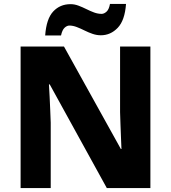

<svg xmlns="http://www.w3.org/2000/svg" viewBox="-20 -949 863 969"><path d="M739 0H519L231 -523H227Q229 -494 230.5 -460.5Q232 -427 233.5 -393.5Q235 -360 236 -330V0H84V-714H303L590 -197H593Q592 -225 590.5 -257.5Q589 -290 588 -322Q587 -354 586 -383V-714H739ZM208 -770Q214 -854 248.5 -891Q283 -928 336 -928Q356 -928 376 -920.5Q396 -913 416 -903Q436 -893 455 -886Q474 -879 493 -879Q505 -879 517.5 -890Q530 -901 535 -929H616Q610 -846 574 -808.5Q538 -771 489 -771Q468 -771 447.5 -778Q427 -785 407 -795Q387 -805 367.5 -812.5Q348 -820 330 -820Q318 -820 306 -809Q294 -798 288 -770Z"/></svg>

Font: Noto Sans Cham ExtraBold
Style: Regular
Weight: 800
Version: Version 2.002